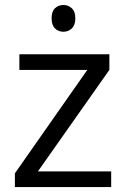

<svg xmlns="http://www.w3.org/2000/svg" viewBox="-20 -754 508 774"><path d="M428.2 0H40V-55.2L332 -472.2H58.1V-535.2H420.9V-472.2L132.8 -63H428.2ZM188 -680.2Q188 -708 201.7 -720.9Q215.3 -733.9 235.8 -733.9Q255.4 -733.9 269.5 -720.7Q283.7 -707.5 283.7 -680.2Q283.7 -652.8 269.5 -639.4Q255.4 -626 235.8 -626Q215.3 -626 201.7 -639.4Q188 -652.8 188 -680.2Z"/></svg>

Font: HunimalSansv1.5
Style: Regular
Weight: 400
Foundry: Ascender Corporation
Version: Version 1.10